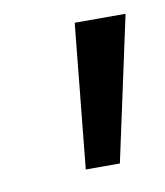

<svg xmlns="http://www.w3.org/2000/svg" viewBox="-43 -718 271 316"><g transform="rotate(-10 93.0 -560.5)"><path d="M77 -440 101 -681H186L134 -440Z"/></g></svg>

Font: Rokkitt SemiBold
Style: Italic
Weight: 600
Italic angle: -9°
Designer: Vernon Adams
Foundry: Vernon Adams
Version: Version 3.103